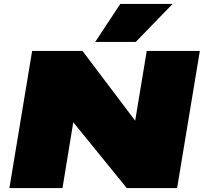

<svg xmlns="http://www.w3.org/2000/svg" viewBox="-20 -960 1045 980"><path d="M28 0 144 -700H401L670 -344L729 -700H1000L884 0H627L354 -336L299 0ZM466 -746 594 -940H861L673 -746Z"/></svg>

Font: Georama ExtraExtended Black
Style: Italic
Weight: 900
Width: 8
Italic angle: -9°
Designer: Jean-Baptiste Levee
Foundry: Production Type
Version: Version 1.000